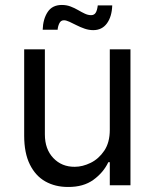

<svg xmlns="http://www.w3.org/2000/svg" viewBox="-20 -744 621 771"><path d="M420.9 -222.7V-545.9H503.9V0H420.9V-92.8H415Q395.5 -51.3 355.2 -22Q314.9 7.3 252.9 6.8Q201.7 6.8 162.1 -15.4Q122.6 -37.6 99.9 -83.5Q77.1 -129.4 77.1 -199.2V-545.9H160.2V-204.1Q160.2 -145 194.1 -109.4Q228 -73.7 280.3 -74.2Q311.5 -74.2 344 -90.1Q376.5 -106 398.7 -138.9Q420.9 -171.9 420.9 -222.7ZM354.5 -623Q336.9 -623 319.8 -628.9Q302.7 -634.8 287.1 -642.8Q271.5 -650.9 258.5 -656.7Q245.6 -662.6 236.8 -662.6Q224.1 -662.6 218.3 -650.4Q212.4 -638.2 211.4 -624.5H151.4Q152.8 -667.5 171.4 -695.8Q189.9 -724.1 228.5 -724.1Q247.1 -724.1 263.2 -718Q279.3 -711.9 293.5 -703.6Q307.6 -695.3 320.6 -689.2Q333.5 -683.1 345.7 -683.1Q357.9 -683.1 364 -692.4Q370.1 -701.7 372.6 -722.2H430.7Q429.2 -677.2 409.4 -650.1Q389.6 -623 354.5 -623Z"/></svg>

Font: GitLab Sans
Style: Regular
Weight: 400
Designer: Rasmus Andersson
Foundry: Modifications by GitLab B.V., manufactured by rsms
Version: Version 4.000;git-c8fb6b7